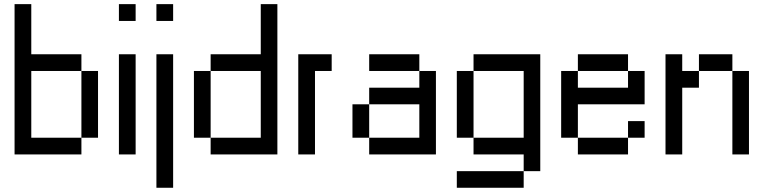

<svg xmlns="http://www.w3.org/2000/svg" viewBox="-20 -740 3659 920"><path d="M129.9 -399.9V-80.1H370.1V0H49.8V-720.2H129.9V-480H370.1V-399.9ZM449.7 -80.1H370.1V-399.9H449.7Z M629.9 0H549.8V-480H629.9ZM629.9 -639.6H549.8V-720.2H629.9Z M809.6 159.7H729.5V-480H809.6ZM809.6 -639.6H729.5V-720.2H809.6Z M989.3 -80.1H909.2V-399.9H989.3ZM1229.5 -720.2H1309.1V0H989.3V-80.1H1229.5V-399.9H989.3V-480H1229.5Z M1409.2 -480H1569.3V-399.9H1489.3V0H1409.2Z M1989.3 -399.9H1749V-480H1989.3ZM1749 -80.1H1668.9V-240.2H1749ZM1989.3 -399.9H2068.8V0H1749V-80.1H1989.3V-240.2H1749V-319.8H1989.3Z M2489.3 159.7H2168.9V80.1H2489.3ZM2249 -80.1H2168.9V-399.9H2249ZM2249 -480H2568.8V80.1H2489.3V0H2249V-80.1H2489.3V-399.9H2249Z M2989.3 0H2749V-80.1H2989.3ZM3068.8 -80.1H2989.3V-159.7H3068.8ZM2989.3 -399.9H2749V-480H2989.3ZM3068.8 -240.2H2749V-80.1H2668.9V-399.9H2749V-319.8H2989.3V-399.9H3068.8Z M3249 -480V-399.9H3329.1V-319.8H3249V0H3168.9V-480ZM3568.8 0H3489.3V-399.9H3568.8ZM3489.3 -399.9H3329.1V-480H3489.3Z"/></svg>

Font: W95FA
Style: Regular
Weight: 400
Designer: FontsArena.com
Foundry: Alina Sava
Version: Version 1.002;Fontself Maker 3.4.0